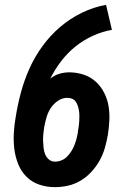

<svg xmlns="http://www.w3.org/2000/svg" viewBox="-20 -763 540 791"><path d="M206 8Q172 8 141.5 -2.5Q111 -13 89 -35Q67 -57 55 -87Q43 -117 39 -149.5Q35 -182 37 -216Q39 -250 45 -283Q53 -333 66.5 -383Q80 -433 101.5 -481Q123 -529 155 -573Q187 -617 228 -652Q269 -687 317.5 -710.5Q366 -734 417 -743L441 -640Q401 -633 362.5 -615.5Q324 -598 291 -571.5Q258 -545 232 -511Q206 -477 187 -439Q204 -453 224.5 -459Q245 -465 265 -465Q296 -465 324.5 -455.5Q353 -446 374 -427Q395 -408 408.5 -382Q422 -356 427 -327Q432 -298 430.5 -267Q429 -236 424 -205Q419 -178 411.5 -152Q404 -126 390 -101Q376 -76 356 -54.5Q336 -33 311.5 -18.5Q287 -4 260 2Q233 8 206 8ZM207 -97Q220 -97 233.5 -102.5Q247 -108 257 -118.5Q267 -129 274.5 -141Q282 -153 287 -166Q292 -179 295.5 -192.5Q299 -206 301 -219V-222Q303 -232 304.5 -243Q306 -254 306.5 -264.5Q307 -275 307 -285.5Q307 -296 305.5 -306Q304 -316 301 -325.5Q298 -335 292.5 -343.5Q287 -352 277.5 -356Q268 -360 257 -360Q237 -360 218.5 -347.5Q200 -335 188.5 -317Q177 -299 171.5 -279Q166 -259 162 -239Q160 -225 158.5 -210.5Q157 -196 157.5 -182Q158 -168 159.5 -154Q161 -140 166 -127.5Q171 -115 181.5 -106Q192 -97 207 -97Z"/></svg>

Font: Iosevka Curly Slab Extrabold
Style: Italic
Weight: 800
Italic angle: -9°
Monospace: yes
Designer: Belleve Invis
Foundry: Belleve Invis
Version: Version 22.1.2; ttfautohint (v1.8.4)